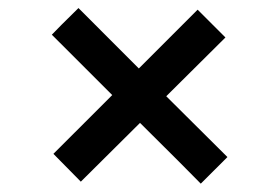

<svg xmlns="http://www.w3.org/2000/svg" viewBox="-20 -555 686 472"><path d="M324.2 -252.9Q288.1 -216.8 178.7 -108.4Q162.1 -125 111.3 -176.8Q147.5 -212.9 255.9 -321.3Q218.8 -358.4 107.4 -469.7Q123 -486.3 172.9 -535.2Q210 -498 321.3 -386.7Q357.4 -422.9 465.8 -531.2Q483.4 -513.7 534.2 -462.9Q498 -426.8 388.7 -318.4Q426.8 -280.3 539.1 -168.9Q522.5 -152.3 473.6 -103.5Q436.5 -141.6 324.2 -252.9Z"/></svg>

Font: Alata=Ham
Style: Regular
Weight: 400
Designer: Spyros Zevelakis, Eben Sorkin
Version: Version 1.004